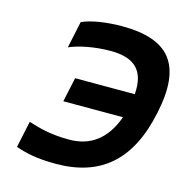

<svg xmlns="http://www.w3.org/2000/svg" viewBox="-103 -775 848 880"><g transform="rotate(15 321.5 -335.0)"><path d="M181 -648 154 -521C199 -541 274 -556 348 -556C462 -556 515 -507 506 -393H223L198 -277H481C441 -165 368 -114 269 -114C178 -114 126 -130 74 -146L47 -20C97 -3 147 9 238 9C448 9 578 -98 628 -336C680 -576 594 -679 370 -679C296 -679 225 -668 181 -648Z"/></g></svg>

Font: LT Wave Mono Bold
Style: Italic
Weight: 700
Designer: Daniel Lyons
Version: Version 2.5 (Glyphs App)